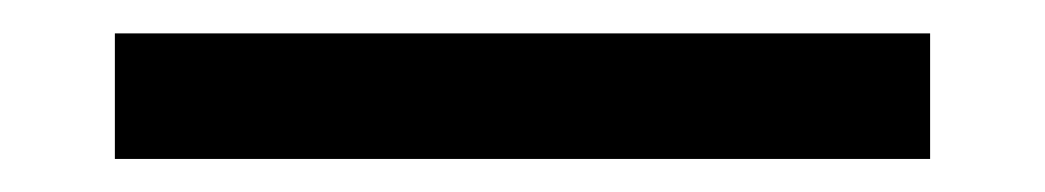

<svg xmlns="http://www.w3.org/2000/svg" viewBox="-20 -20 626 115"><path d="M48.8 75.2V0H537.1V75.2Z"/></svg>

Font: Cascadia Code NF SemiLight
Style: Regular
Weight: 350
Monospace: yes
Designer: Aaron Bell
Foundry: Saja Typeworks
Version: Version 2404.023; ttfautohint (v1.8.4)